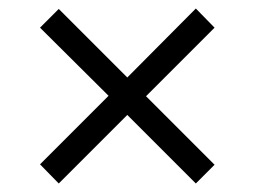

<svg xmlns="http://www.w3.org/2000/svg" viewBox="-20 -584 599 451"><path d="M118 -153 279 -314 440 -153 484 -197 323 -358 484 -519 440 -564 279 -402 118 -563 74 -519 235 -359 74 -198Z"/></svg>

Font: Noto Serif Medium
Style: Regular
Weight: 500
Designer: Monotype Design Team
Foundry: Monotype Imaging Inc.
Version: Version 2.013